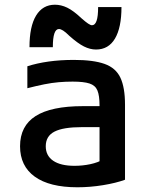

<svg xmlns="http://www.w3.org/2000/svg" viewBox="-20 -784 640 814"><path d="M308 10Q190 10 127.5 -35Q65 -80 65 -164Q65 -250 131 -292Q197 -334 332 -334H449V-245H327Q248 -245 211 -226Q174 -207 174 -164Q174 -124 205.5 -102.5Q237 -81 296 -81Q330 -81 363 -88Q396 -95 419 -109L402 -51V-337Q402 -379 393 -400.5Q384 -422 359.5 -430Q335 -438 288 -438Q258 -438 229 -435.5Q200 -433 167.5 -426.5Q135 -420 96 -410V-503Q136 -516 185.5 -523Q235 -530 293 -530Q376 -530 423.5 -513Q471 -496 490.5 -454.5Q510 -413 510 -340V-22Q472 -8 417 1Q362 10 308 10ZM387 -574Q362 -574 336 -587Q310 -600 274 -632Q258 -648 247.5 -654.5Q237 -661 230 -661Q217 -661 210.5 -642Q204 -623 204 -584H105Q105 -672 133 -718Q161 -764 213 -764Q239 -764 265 -751.5Q291 -739 326 -706Q343 -691 353.5 -684Q364 -677 370 -677Q383 -677 389.5 -696Q396 -715 396 -754H495Q495 -667 467.5 -620.5Q440 -574 387 -574Z"/></svg>

Font: M PLUS Code Latin Expanded Medium
Style: Regular
Weight: 500
Width: 7
Designer: Coji Morishita
Foundry: UNDERFOREST DESIGN
Version: Version 1.002; ttfautohint (v1.8.3)